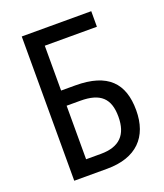

<svg xmlns="http://www.w3.org/2000/svg" viewBox="-133 -804 765 893"><g transform="rotate(-20 250.0 -357.0)"><path d="M80 0H243C388 0 463 -78 463 -210C463 -343 397 -415 236 -415H166V-637H424V-714H80ZM239 -75H166V-340H234C333 -340 375 -300 375 -210C375 -121 332 -75 239 -75Z"/></g></svg>

Font: Noto Sans Condensed
Style: Regular
Weight: 400
Width: 3
Designer: Monotype Design Team
Foundry: Monotype Imaging Inc.
Version: Version 2.013